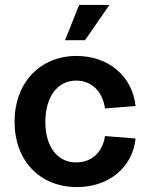

<svg xmlns="http://www.w3.org/2000/svg" viewBox="-20 -743 609 779"><path d="M292 16C422 16 518 -64 530 -181L406 -191C396 -125 352 -84 289 -84C213 -84 164 -148 164 -248C164 -350 213 -416 289 -416C351 -416 396 -373 406 -303L530 -313C517 -434 420 -516 291 -516C142 -516 39 -407 39 -249C39 -91 142 16 292 16ZM244 -580H325L424 -723H301Z"/></svg>

Font: Uncut Sans Semibold
Style: Regular
Weight: 600
Designer: Kasper Nordkvist
Foundry: UNCUT.wtf
Version: Version 1.304;Glyphs 3.2 (3246)